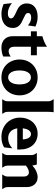

<svg xmlns="http://www.w3.org/2000/svg" viewBox="937 -1696 770 2684"><g transform="rotate(90 1322.0 -354.0)"><path d="M162 -363Q162 -337 187.5 -322.5Q213 -308 248 -292Q269 -283 291 -271.5Q313 -260 331 -243.5Q349 -227 360 -203.5Q371 -180 371 -146Q371 -110 357.5 -81Q344 -52 318.5 -31.5Q293 -11 257 0Q221 11 176 11Q138 11 105 3Q72 -5 37 -19L24 -136Q56 -109 92.5 -94Q129 -79 167 -79Q200 -79 218.5 -90.5Q237 -102 237 -123Q237 -136 230 -145.5Q223 -155 210.5 -163.5Q198 -172 180.5 -180.5Q163 -189 143 -198Q125 -206 104.5 -217Q84 -228 67 -244.5Q50 -261 39 -285Q28 -309 28 -343Q28 -415 78 -455Q128 -495 216 -495Q254 -495 285.5 -487Q317 -479 351 -465L335 -360Q309 -381 283.5 -393Q258 -405 226 -405Q196 -405 179 -394Q162 -383 162 -363Z M486 -561Q523 -571 562 -587Q601 -603 633 -626V-484H753V-401H633V-169Q633 -156 636 -141.5Q639 -127 646 -116Q653 -105 665 -97.5Q677 -90 695 -90Q711 -90 729.5 -96.5Q748 -103 770 -119V-14Q741 0 706 5.5Q671 11 645 11Q605 11 575 -1.5Q545 -14 525 -35.5Q505 -57 495.5 -85.5Q486 -114 486 -146V-401H418V-484H486Z M812 -243Q812 -295 829.5 -341Q847 -387 879.5 -421Q912 -455 958 -475Q1004 -495 1062 -495Q1120 -495 1166.5 -475Q1213 -455 1245.5 -421Q1278 -387 1295.5 -341Q1313 -295 1313 -243Q1313 -191 1295.5 -144.5Q1278 -98 1245.5 -63.5Q1213 -29 1166.5 -9Q1120 11 1062 11Q1004 11 958 -9Q912 -29 879.5 -63.5Q847 -98 829.5 -144.5Q812 -191 812 -243ZM965 -243Q965 -168 991 -125.5Q1017 -83 1062 -83Q1107 -83 1133.5 -125.5Q1160 -168 1160 -243Q1160 -316 1133.5 -358.5Q1107 -401 1062 -401Q1017 -401 991 -358.5Q965 -316 965 -243Z M1543 -80Q1543 -54 1550.5 -37Q1558 -20 1572 0H1367Q1381 -20 1388.5 -37Q1396 -54 1396 -80V-639Q1396 -666 1388 -682.5Q1380 -699 1366 -719H1549Q1546 -699 1544.5 -681.5Q1543 -664 1543 -637Z M1774 -210Q1784 -149 1819.5 -116Q1855 -83 1913 -83Q1953 -83 1988.5 -98.5Q2024 -114 2053 -140L2040 -27Q2012 -9 1976 1Q1940 11 1896 11Q1833 11 1783 -9.5Q1733 -30 1697.5 -65.5Q1662 -101 1643 -148.5Q1624 -196 1624 -251Q1624 -300 1639.5 -344.5Q1655 -389 1684 -422.5Q1713 -456 1755 -475.5Q1797 -495 1850 -495Q1901 -495 1942 -476.5Q1983 -458 2011.5 -425Q2040 -392 2055 -346Q2070 -300 2070 -245V-210ZM1929 -288Q1927 -336 1908 -369Q1889 -402 1854 -402Q1837 -402 1823 -393Q1809 -384 1799 -368.5Q1789 -353 1782.5 -332.5Q1776 -312 1773 -288Z M2295 -80Q2295 -54 2302.5 -37Q2310 -20 2324 0H2119Q2133 -20 2140.5 -37Q2148 -54 2148 -80V-404Q2148 -431 2140 -447.5Q2132 -464 2118 -484H2280Q2285 -467 2288 -452.5Q2291 -438 2293 -421Q2337 -460 2378 -477.5Q2419 -495 2457 -495Q2490 -495 2516 -483Q2542 -471 2559.5 -450.5Q2577 -430 2586 -402.5Q2595 -375 2595 -345V-80Q2595 -54 2602.5 -37Q2610 -20 2624 0H2419Q2433 -20 2440.5 -37Q2448 -54 2448 -80V-298Q2448 -311 2445.5 -324.5Q2443 -338 2436 -348.5Q2429 -359 2418 -366Q2407 -373 2389 -373Q2370 -373 2346.5 -363.5Q2323 -354 2295 -331Z"/></g></svg>

Font: LT Museum
Style: Bold
Weight: 700
Designer: Daniel Lyons
Foundry: LyonsType
Version: Version 1.010